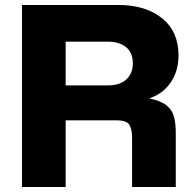

<svg xmlns="http://www.w3.org/2000/svg" viewBox="-20 -749 781 769"><path d="M68 0V-729H455Q563 -729 629 -676Q695 -623 695 -527Q695 -466 664.5 -420Q634 -374 578 -355Q625 -345 647.5 -326.5Q670 -308 677 -281Q684 -254 684 -218V0H509V-199Q509 -230 498.5 -248.5Q488 -267 447 -267H243V0ZM414 -582H243V-407H412Q460 -407 486 -431Q512 -455 512 -495Q512 -539 484.5 -560.5Q457 -582 414 -582Z"/></svg>

Font: BDO Grotesk ExtraBold
Style: Regular
Weight: 800
Designer: Deni Anggara
Foundry: Lokal Container
Version: Version 2.000